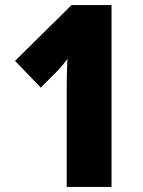

<svg xmlns="http://www.w3.org/2000/svg" viewBox="-20 -734 562 754"><path d="M418 0H242V-369Q242 -398 242.5 -434.5Q243 -471 245 -503Q227 -478 207 -457L140 -390L39 -495L261 -714H418Z"/></svg>

Font: Noto Sans Gujarati Condensed Black
Style: Regular
Weight: 900
Width: 3
Designer: Jelle Bosma - Monotype Design Team, Universal Thirst
Foundry: Monotype Imaging Inc.
Version: Version 2.106; ttfautohint (v1.8.4.7-5d5b)